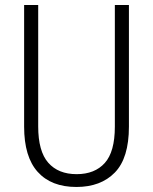

<svg xmlns="http://www.w3.org/2000/svg" viewBox="-20 -734 609 764"><path d="M493 -230Q493 -105 437 -47.5Q381 10 284 10Q184 10 130 -50Q76 -110 76 -230V-714H132V-231Q132 -132 172 -86.5Q212 -41 285 -41Q357 -41 397 -85.5Q437 -130 437 -230V-714H493Z"/></svg>

Font: Noto Sans Devanagari UI Condensed Light
Style: Regular
Weight: 300
Width: 3
Designer: Jelle Bosma - Monotype Design Team
Foundry: Monotype Imaging Inc.
Version: Version 2.004; ttfautohint (v1.8.4.7-5d5b)